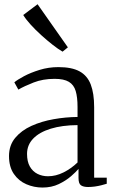

<svg xmlns="http://www.w3.org/2000/svg" viewBox="-20 -854 530 884"><path d="M175.5 9.5Q136.5 9.5 101.2 -5.8Q66 -21 43.8 -53.2Q21.5 -85.5 21.5 -135.5Q21.5 -185 50 -219.2Q78.5 -253.5 125 -274.5Q171.5 -295.5 227 -305.2Q282.5 -315 337 -315.5V-361.5Q337 -406.5 328.5 -435Q320 -463.5 297.2 -477.2Q274.5 -491 231.5 -491Q177.5 -491 134.8 -474.2Q92 -457.5 64.5 -441.5L46 -475Q59.5 -486.5 90.2 -503Q121 -519.5 162.2 -532.2Q203.5 -545 249 -545Q310.5 -545 346.2 -525.5Q382 -506 397.8 -465Q413.5 -424 413.5 -360.5V-36H471.5V-8Q460.5 -4.5 446.5 -1Q432.5 2.5 416.8 4.8Q401 7 385.5 7Q364 7 352.8 -0.8Q341.5 -8.5 341.5 -34.5V-76.5Q331 -63.5 307.5 -43Q284 -22.5 250.8 -6.5Q217.5 9.5 175.5 9.5ZM201 -42.5Q237 -42.5 272.5 -60.2Q308 -78 337 -106V-278Q266 -277.5 213.8 -261.5Q161.5 -245.5 133 -216Q104.5 -186.5 104.5 -145.5Q104.5 -110 117.5 -87.2Q130.5 -64.5 152.5 -53.5Q174.5 -42.5 201 -42.5ZM267.5 -616.5Q249 -627 222.8 -647.5Q196.5 -668 169 -693Q141.5 -718 119.5 -742.5Q97.5 -767 87 -785L153 -834.5L292.5 -636L268.5 -616.5Z"/></svg>

Font: Merriweather 72pt Light
Style: Regular
Weight: 300
Version: Version 2.100